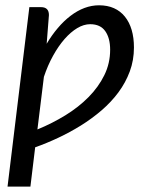

<svg xmlns="http://www.w3.org/2000/svg" viewBox="-20 -534 558 726"><path d="M121.5 -44.5Q177.5 -67.5 227.5 -98.2Q277.5 -129 315 -167Q352.5 -205 374.5 -249.8Q396.5 -294.5 396.5 -346Q396.5 -390 378 -416.2Q359.5 -442.5 321 -442.5Q297 -442.5 272.2 -427.8Q247.5 -413 224.2 -386.5Q201 -360 180.8 -323.5Q160.5 -287 146 -243.5ZM156.5 -368.5Q176 -401.5 198.8 -428.2Q221.5 -455 246.8 -474.2Q272 -493.5 299.2 -503.8Q326.5 -514 354.5 -514Q386.5 -514 411 -503Q435.5 -492 452.2 -471.2Q469 -450.5 477.8 -421Q486.5 -391.5 486.5 -354.5Q486.5 -306.5 470.8 -264Q455 -221.5 427.8 -184.8Q400.5 -148 363.8 -116.5Q327 -85 285.5 -59.2Q244 -33.5 199.8 -12.8Q155.5 8 113 23L95 171.5H8.5L91 -507H135Q165 -507 165 -477Z"/></svg>

Font: Lato 2
Style: Italic
Weight: 400
Italic angle: -7°
Designer: Lukasz Dziedzic with Adam Twardoch and Botio Nikoltchev
Foundry: tyPoland Lukasz Dziedzic
Version: Version 2.015; 2015-08-06; http://www.latofonts.com/